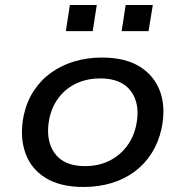

<svg xmlns="http://www.w3.org/2000/svg" viewBox="-20 -735 737 764"><path d="M312 9Q220 9 161.5 -27Q103 -63 80.5 -127.5Q58 -192 74 -274Q86 -330 114 -373Q142 -416 183 -445.5Q224 -475 275.5 -490.5Q327 -506 386 -506Q478 -506 536 -470Q594 -434 617 -371Q640 -308 623 -224Q611 -169 583.5 -125.5Q556 -82 515.5 -52Q475 -22 423.5 -6.5Q372 9 312 9ZM318 -74Q370 -74 411.5 -93.5Q453 -113 482 -149.5Q511 -186 522 -237Q539 -320 501.5 -371.5Q464 -423 379 -423Q328 -423 286 -404Q244 -385 215.5 -349Q187 -313 176 -262Q160 -178 197 -126Q234 -74 318 -74ZM464 -611 480 -715H588L571 -611ZM242 -611 258 -715H365L349 -611Z"/></svg>

Font: Nunito Sans 7pt SemiExpanded Medium
Style: Italic
Weight: 500
Width: 6
Italic angle: -9°
Designer: Vernon Adams
Foundry: Vernon Adams
Version: Version 3.101;gftools[0.9.27]